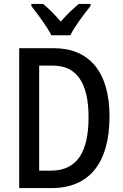

<svg xmlns="http://www.w3.org/2000/svg" viewBox="-20 -960 630 980"><path d="M242 -780H339C361 -825 410 -890 442 -929V-940H382C349 -912 324 -888 290 -850C260 -885 227 -918 200 -940H140V-929C174 -886 220 -824 242 -780ZM539 -366C539 -593 435 -714 255 -714H78V0H243C434 0 539 -126 539 -366ZM432 -362C432 -181 371 -89 240 -89H180V-625H251C369 -625 432 -540 432 -362Z"/></svg>

Font: Noto Sans Armenian Condensed Medium
Style: Regular
Weight: 500
Width: 3
Designer: Monotype Design Team
Foundry: Monotype Imaging Inc.
Version: Version 2.008